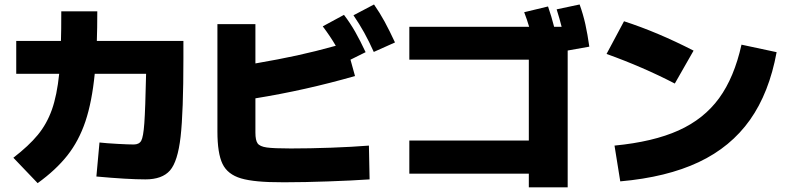

<svg xmlns="http://www.w3.org/2000/svg" viewBox="-20 -802 3497 849"><path d="M406.2 -21.5 419.9 -171.9Q449.7 -168.5 499.3 -165.8Q548.8 -163.1 571.3 -163.1Q595.2 -163.1 604.5 -179.7Q613.8 -196.3 618.2 -257.3Q622.6 -318.4 626 -475.6H398.9Q386.7 -351.6 357.7 -265.1Q328.6 -178.7 277.8 -114.5Q227.1 -50.3 146.5 7.8L39.1 -104.5Q107.4 -157.2 147.2 -205.6Q187 -253.9 209.5 -317.1Q231.9 -380.4 241.7 -475.6H51.8V-621.1H249.5Q251 -661.1 251 -752H410.2Q410.2 -675.3 408.2 -621.1H791V-543.9Q791 -307.1 778.6 -197.5Q766.1 -87.9 731.7 -48.3Q697.3 -8.8 623 -8.8Q544.4 -8.8 406.2 -21.5Z M941.4 -220.7V-695.3H1109.4V-521.5Q1214.4 -539.6 1293.7 -556.9Q1373 -574.2 1464.8 -599.6Q1440.9 -640.6 1407.2 -685.5L1501 -736.3Q1528.3 -700.7 1550.8 -661.1Q1573.2 -621.6 1596.7 -571.3L1529.8 -538.1L1549.8 -465.8Q1330.1 -402.8 1109.4 -367.2V-215.8Q1109.4 -181.6 1119.1 -168Q1128.9 -154.3 1159.4 -149.9Q1189.9 -145.5 1265.6 -145.5Q1349.1 -145.5 1443.6 -148.9Q1538.1 -152.3 1611.3 -158.2L1614.3 -8.8Q1535.6 -3.4 1430.2 0.2Q1324.7 3.9 1248 3.9H1227.5Q1105.5 4.4 1045.9 -13.2Q986.3 -30.8 963.9 -77.4Q941.4 -124 941.4 -220.7ZM1543 -734.4 1633.8 -782.2Q1659.7 -745.1 1680.9 -706.1Q1702.1 -667 1726.6 -614.3L1632.8 -572.3Q1611.8 -619.1 1590.6 -657.5Q1569.3 -695.8 1543 -734.4Z M2318.4 -34.2H1790V-180.7H2318.4V-538.1H1790V-683.6H2319.8Q2310.5 -715.3 2297.9 -748L2403.3 -773.4Q2418.9 -728.5 2430.2 -683.6H2463.4Q2454.6 -719.2 2441.4 -760.7L2543 -782.2Q2558.6 -738.8 2568.4 -694.8Q2578.1 -650.9 2585.9 -595.7L2490.2 -578.6V26.4H2318.4Z M3258.8 -604.5 3414.1 -571.3Q3381.3 -392.1 3296.4 -272Q3211.4 -151.9 3069.6 -85Q2927.7 -18.1 2722.7 0L2697.3 -158.2Q2868.7 -174.8 2980.7 -225.3Q3092.8 -275.9 3159.7 -367.7Q3226.6 -459.5 3258.8 -604.5ZM2662.1 -563.5 2739.3 -708Q2888.2 -659.7 3046.9 -578.1L2963.9 -432.6Q2823.7 -505.4 2662.1 -563.5Z"/></svg>

Font: Pretendard GOV Black
Style: Regular
Weight: 900
Designer: Base glyphs from Inter by Rasmus Andersson; Hangeul glyphs from Noto Sans CJK(Source Han Sans) by Jang Soo-young and Kan
Foundry: Kil Hyung-jin
Version: Version 1.309